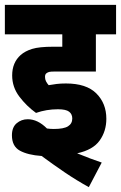

<svg xmlns="http://www.w3.org/2000/svg" viewBox="-20 -642 497 789"><path d="M218 -193Q171 -193 128 -178Q89 -206 59.5 -245Q30 -284 30 -332Q30 -385 65 -416Q83 -432 112 -441Q141 -450 199 -450H236V-501H0V-622H457V-501H374V-348H203Q189 -348 182.5 -346.5Q176 -345 171 -341Q165 -337 165 -326Q165 -316 169 -308Q173 -300 180 -292Q196 -295 213 -297Q230 -299 251 -299Q335 -299 376 -258Q417 -217 417 -154Q417 -103 389.5 -64.5Q362 -26 297 -12Q353 11 398 26L345 127Q294 99 245.5 66Q197 33 151 -1Q94 -5 61.5 -23Q29 -41 29 -86Q29 -119 48.5 -135.5Q68 -152 94 -152Q135 -152 173 -114Q187 -112 201 -112Q242 -112 259.5 -123Q277 -134 277 -155Q277 -173 264 -183Q251 -193 218 -193Z"/></svg>

Font: Noto Sans Condensed ExtraBold
Style: Italic
Weight: 800
Width: 3
Italic angle: -12°
Designer: Monotype Design Team
Foundry: Monotype Imaging Inc.
Version: Version 2.013; ttfautohint (v1.8.4.7-5d5b)